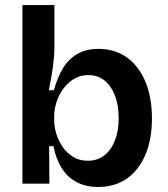

<svg xmlns="http://www.w3.org/2000/svg" viewBox="-20 -729 665 762"><path d="M369 13Q320 13 283.5 -6.5Q247 -26 224.5 -62.5Q202 -99 192 -149H175L176 0H69V-255V-709H196V-542Q196 -517 193 -489Q190 -461 185 -431Q180 -401 174 -371H194Q207 -419 228.5 -456Q250 -493 285.5 -514Q321 -535 371 -535Q436 -535 483.5 -501Q531 -467 557 -405Q583 -343 583 -259Q583 -177 557.5 -116Q532 -55 484.5 -21Q437 13 369 13ZM329 -91Q366 -91 393.5 -112Q421 -133 436 -171Q451 -209 451 -260Q451 -311 436.5 -349Q422 -387 395.5 -409Q369 -431 330 -431Q304 -431 282.5 -420.5Q261 -410 244.5 -392.5Q228 -375 217 -354Q206 -333 200.5 -310.5Q195 -288 195 -268V-252Q195 -226 203.5 -198Q212 -170 228.5 -146Q245 -122 270 -106.5Q295 -91 329 -91Z"/></svg>

Font: Bricolage Grotesque 18pt SemiBold
Style: Regular
Weight: 600
Version: Version 1.001;gftools[0.9.33.dev8+g029e19f]